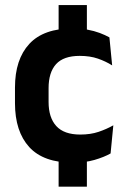

<svg xmlns="http://www.w3.org/2000/svg" viewBox="-20 -612 482 737"><path d="M313.5 -444.5H205V-592.5H313.5ZM313.5 104.5H205V-55H313.5ZM260.5 12.5Q147 12.5 92.2 -47.5Q37.5 -107.5 37.5 -216V-276Q37.5 -384 92.5 -443.5Q147.5 -503 260.5 -503Q290 -503 315.8 -498.2Q341.5 -493.5 362.8 -485.5Q384 -477.5 400 -468.5L410.5 -361Q386 -376.5 355.8 -387Q325.5 -397.5 286 -397.5Q224 -397.5 195.2 -365.8Q166.5 -334 166.5 -273.5V-220.5Q166.5 -160.5 196.2 -128Q226 -95.5 288 -95.5Q327.5 -95.5 358 -105.8Q388.5 -116 415 -131L404.5 -23Q380 -9 343 1.8Q306 12.5 260.5 12.5Z"/></svg>

Font: Anek Telugu Medium SemiBold
Style: Regular
Weight: 600
Version: Version 1.003